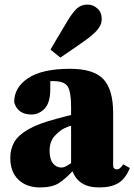

<svg xmlns="http://www.w3.org/2000/svg" viewBox="-20 -804 588 840"><path d="M414 16Q367 16 338.5 -2.5Q310 -21 297 -55Q268 -23 238.5 -3.5Q209 16 155 16Q96 16 60.5 -18Q25 -52 25 -113Q25 -152 42.5 -182.5Q60 -213 104.5 -238.5Q149 -264 230 -285Q242 -288 258 -292.5Q274 -297 291 -301V-337Q291 -401 276.5 -425Q262 -449 215 -449Q211 -449 207.5 -449Q204 -449 200 -449V-415Q200 -354 175 -328.5Q150 -303 118 -303Q57 -303 42 -357Q42 -422 103.5 -462.5Q165 -503 286 -503Q390 -503 432.5 -457.5Q475 -412 475 -309V-80Q475 -63 492 -63Q498 -63 504 -67.5Q510 -72 519 -85L548 -69Q530 -23 498.5 -3.5Q467 16 414 16ZM197 -144Q197 -107 212 -89Q227 -71 249 -71Q256 -71 264.5 -74.5Q273 -78 291 -90V-254Q276 -250 262 -243Q241 -233 219 -209Q197 -185 197 -144ZM201 -587Q208 -599 216 -613Q224 -627 238 -650Q252 -673 275 -712Q298 -750 316.5 -767Q335 -784 364 -784Q387 -784 406 -767Q425 -750 425 -721Q425 -694 404 -671Q383 -648 350 -625Q317 -602 297.5 -588.5Q278 -575 266 -567Q254 -559 244 -552Z"/></svg>

Font: Source Serif Pro Black
Style: Regular
Weight: 900
Designer: Frank Grießhammer
Foundry: Adobe Systems Incorporated
Version: Version 3.001;hotconv 1.0.111;makeotfexe 2.5.65597